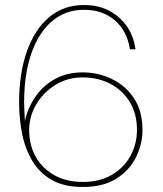

<svg xmlns="http://www.w3.org/2000/svg" viewBox="-20 -732 650 764"><path d="M309 12Q235 12 186 -16Q137 -44 108.5 -92Q80 -140 68 -200Q56 -260 56 -324Q56 -440 87 -527.5Q118 -615 175.5 -663.5Q233 -712 314 -712Q372 -712 415 -689Q458 -666 485 -627Q512 -588 519 -536H497Q486 -608 437.5 -650.5Q389 -693 314 -693Q241 -693 187.5 -648Q134 -603 105 -520Q76 -437 76 -324Q76 -307 77 -291Q78 -275 79 -251Q91 -304 121.5 -348Q152 -392 199.5 -418Q247 -444 309 -444Q370 -444 424.5 -418Q479 -392 513 -341Q547 -290 547 -215Q547 -160 522 -108Q497 -56 444.5 -22Q392 12 309 12ZM309 -8Q377 -8 425.5 -36.5Q474 -65 499.5 -112.5Q525 -160 525 -215Q525 -279 496.5 -326Q468 -373 419 -398.5Q370 -424 309 -424Q249 -424 201 -394.5Q153 -365 124.5 -317Q96 -269 96 -214Q96 -155 122 -108.5Q148 -62 196 -35Q244 -8 309 -8Z"/></svg>

Font: DM Sans 20pt Thin
Style: Regular
Weight: 250
Version: Version 4.004;gftools[0.9.30]